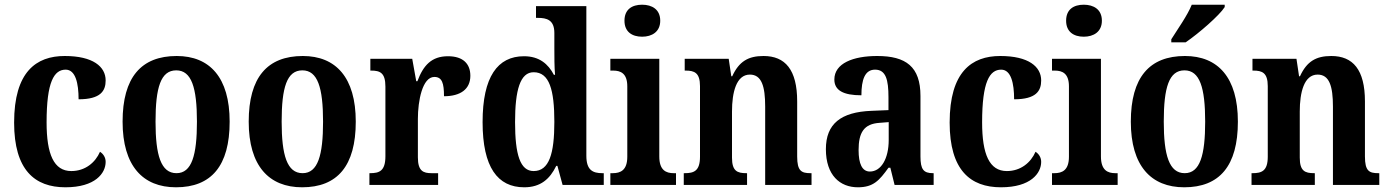

<svg xmlns="http://www.w3.org/2000/svg" viewBox="-20 -786 5904 816"><path d="M258 10C385 10 429 -50 429 -98C429 -117 419 -132 405 -141C385 -95 342 -59 283 -59C209 -59 178 -130 178 -266C178 -439 210 -490 259 -490C301 -490 314 -432 314 -364C408 -364 429 -400 429 -444C429 -503 375 -548 255 -548C134 -548 40 -481 40 -265C40 -63 128 10 258 10Z M728 10C878 10 956 -81 956 -269C956 -457 871 -548 731 -548C580 -548 501 -457 501 -269C501 -81 587 10 728 10ZM730 -50C664 -50 641 -126 641 -269C641 -414 663 -487 729 -487C794 -487 817 -414 817 -269C817 -126 795 -50 730 -50Z M1264 10C1414 10 1492 -81 1492 -269C1492 -457 1407 -548 1267 -548C1116 -548 1037 -457 1037 -269C1037 -81 1123 10 1264 10ZM1266 -50C1200 -50 1177 -126 1177 -269C1177 -414 1199 -487 1265 -487C1330 -487 1353 -414 1353 -269C1353 -126 1331 -50 1266 -50Z M1550 0H1842V-50H1814C1780 -50 1756 -58 1756 -117V-281C1756 -357 1775 -459 1826 -459C1859 -459 1867 -432 1867 -377C1937 -377 1979 -407 1979 -464C1979 -514 1949 -547 1884 -547C1814 -547 1779 -508 1754 -441H1749L1732 -536H1554V-486H1557C1595 -486 1618 -477 1618 -418V-122C1618 -59 1592 -50 1553 -50H1550Z M2208 10C2277 10 2317 -25 2344 -81H2349L2371 0H2546V-50H2540C2499 -50 2472 -63 2472 -124V-760H2258V-710H2266C2303 -710 2336 -702 2336 -646V-581C2336 -545 2336 -501 2339 -468H2334C2310 -514 2272 -547 2207 -547C2095 -547 2031 -460 2031 -267C2031 -75 2095 10 2208 10ZM2248 -59C2191 -59 2169 -128 2169 -267C2169 -404 2191 -479 2248 -479C2315 -479 2336 -404 2336 -268C2336 -133 2314 -59 2248 -59Z M2709 -630C2751 -630 2786 -651 2786 -698C2786 -746 2751 -766 2709 -766C2666 -766 2634 -746 2634 -698C2634 -651 2666 -630 2709 -630ZM2574 0H2853V-50H2843C2811 -50 2782 -62 2782 -121V-536H2574V-486H2586C2618 -486 2646 -474 2646 -419V-120C2646 -62 2617 -50 2584 -50H2574Z M2886 0H3155V-50H3152C3113 -50 3091 -59 3091 -116V-312C3091 -393 3109 -469 3167 -469C3217 -469 3232 -419 3232 -333V0H3429V-50H3425C3386 -50 3368 -59 3368 -121V-355C3368 -490 3317 -548 3225 -548C3160 -548 3121 -525 3092 -462H3088L3077 -536H2890V-486H2894C2931 -486 2955 -477 2955 -420V-120C2955 -59 2929 -50 2890 -50H2886Z M3626 10C3692 10 3717 -19 3756 -73H3764L3782 0H3948V-50H3945C3905 -50 3892 -66 3892 -121V-378C3892 -503 3830 -548 3708 -548C3606 -548 3526 -517 3526 -448C3526 -402 3564 -381 3641 -381C3641 -448 3656 -490 3699 -490C3745 -490 3756 -447 3756 -373V-318L3684 -315C3554 -310 3490 -260 3490 -152C3490 -41 3550 10 3626 10ZM3677 -57C3644 -57 3629 -90 3629 -148C3629 -222 3651 -260 3719 -264L3757 -267V-191C3757 -112 3725 -57 3677 -57Z M4234 10C4361 10 4405 -50 4405 -98C4405 -117 4395 -132 4381 -141C4361 -95 4318 -59 4259 -59C4185 -59 4154 -130 4154 -266C4154 -439 4186 -490 4235 -490C4277 -490 4290 -432 4290 -364C4384 -364 4405 -400 4405 -444C4405 -503 4351 -548 4231 -548C4110 -548 4016 -481 4016 -265C4016 -63 4104 10 4234 10Z M4586 -630C4628 -630 4663 -651 4663 -698C4663 -746 4628 -766 4586 -766C4543 -766 4511 -746 4511 -698C4511 -651 4543 -630 4586 -630ZM4451 0H4730V-50H4720C4688 -50 4659 -62 4659 -121V-536H4451V-486H4463C4495 -486 4523 -474 4523 -419V-120C4523 -62 4494 -50 4461 -50H4451Z M4958 -619V-606H5019C5076 -645 5163 -721 5185 -756V-766H5045C5027 -721 4985 -662 4958 -619ZM5013 10C5163 10 5241 -81 5241 -269C5241 -457 5156 -548 5016 -548C4865 -548 4786 -457 4786 -269C4786 -81 4872 10 5013 10ZM5015 -50C4949 -50 4926 -126 4926 -269C4926 -414 4948 -487 5014 -487C5079 -487 5102 -414 5102 -269C5102 -126 5080 -50 5015 -50Z M5299 0H5568V-50H5565C5526 -50 5504 -59 5504 -116V-312C5504 -393 5522 -469 5580 -469C5630 -469 5645 -419 5645 -333V0H5842V-50H5838C5799 -50 5781 -59 5781 -121V-355C5781 -490 5730 -548 5638 -548C5573 -548 5534 -525 5505 -462H5501L5490 -536H5303V-486H5307C5344 -486 5368 -477 5368 -420V-120C5368 -59 5342 -50 5303 -50H5299Z"/></svg>

Font: Noto Serif Bengali Condensed
Style: Bold
Weight: 700
Width: 3
Designer: Juan Bruce, Universal Thirst, Indian Type Foundry and the Monotype Design Team.
Foundry: Monotype Imaging Inc.
Version: Version 2.003